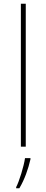

<svg xmlns="http://www.w3.org/2000/svg" viewBox="-20 -780 247 1021"><path d="M117 0V-760H91V0ZM142 67V61H113C107 104 82 185 66 215V221H83C111 174 130 119 142 67Z"/></svg>

Font: Noto Sans Malayalam Thin
Style: Regular
Weight: 100
Designer: Jelle Bosma - Monotype Design Team
Foundry: Monotype Imaging Inc.
Version: Version 2.104